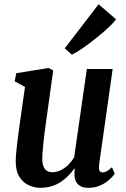

<svg xmlns="http://www.w3.org/2000/svg" viewBox="-20 -892 603 922"><path d="M173 10Q146.5 10 119.2 -2Q92 -14 73.8 -41.8Q55.5 -69.5 55.5 -117.5Q55.5 -133.5 57.5 -155.2Q59.5 -177 62.2 -201.2Q65 -225.5 68.2 -249Q71.5 -272.5 74 -291.5L100 -474.5L50.5 -501.5L58 -540.5L213 -565.5L235.5 -554L202 -313Q197 -280 193.5 -251.2Q190 -222.5 187.8 -199.2Q185.5 -176 184.2 -159Q183 -142 183 -131.5Q183 -107 189 -92.5Q195 -78 205.8 -71.5Q216.5 -65 230 -65Q252 -65 271.5 -74.5Q291 -84 307.5 -100.2Q324 -116.5 336 -136L397 -560.5H521L456 -102.5Q453.5 -84.5 457.2 -74.2Q461 -64 474 -64Q481 -64 491.2 -69Q501.5 -74 517.5 -88.5L531 -58Q520.5 -42.5 502.2 -26.8Q484 -11 459.5 -0.5Q435 10 405 10Q376 10 360.2 -2Q344.5 -14 339.5 -34.5Q338.5 -39 338 -44.8Q337.5 -50.5 337.5 -56.8Q337.5 -63 338 -69.2Q338.5 -75.5 339 -82.5L337.5 -83Q324.5 -65 308 -48.2Q291.5 -31.5 271.8 -18.2Q252 -5 227.2 2.5Q202.5 10 173 10ZM291 -660 453.5 -871.5 537 -799.5Q531 -789.5 513.2 -771.8Q495.5 -754 470.8 -733Q446 -712 419 -691.2Q392 -670.5 367.2 -654Q342.5 -637.5 325 -629.5Z"/></svg>

Font: Merriweather 24pt SemiCondensed
Style: Bold Italic
Weight: 700
Width: 4
Italic angle: -7.8°
Designer: Eben Sorkin
Foundry: Eben Sorkin
Version: Version 2.101